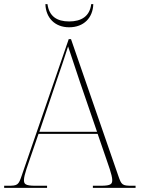

<svg xmlns="http://www.w3.org/2000/svg" viewBox="-24 -902 689 922"><path d="M308 -771C379 -771 422 -817 424 -882H414C407 -824 367 -799 308 -799C249 -799 212 -824 204 -882H194C196 -817 239 -771 308 -771ZM-4 0H202V-10H146C96 -10 91 -19 91 -38C91 -61 113 -119 119 -137L161 -259H445L487 -137C493 -119 515 -61 515 -38C515 -19 510 -10 460 -10H422V0H627V-10H609C563 -10 559 -14 544 -58L317 -714H306L80 -58C65 -14 61 -10 15 -10H-4ZM165 -269 248 -515C260 -550 294 -649 303 -679C317 -638 343 -559 361 -505L442 -269Z"/></svg>

Font: Noto Serif Display Thin
Style: Regular
Weight: 100
Designer: Monotype Design Team
Foundry: Monotype Imaging Inc.
Version: Version 2.009